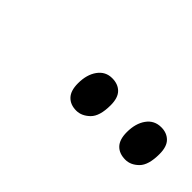

<svg xmlns="http://www.w3.org/2000/svg" viewBox="3 -953 531 531"><g transform="rotate(45 268.5 -687.0)"><path d="M450 -620Q426 -620 412.5 -634Q399 -648 399 -677Q399 -711 414.5 -732.5Q430 -754 457 -754Q479 -754 492.5 -740.5Q506 -727 506 -698Q506 -655 488.5 -637.5Q471 -620 450 -620ZM258 -620Q235 -620 221.5 -634Q208 -648 208 -677Q208 -711 223.5 -732.5Q239 -754 265 -754Q288 -754 301.5 -740.5Q315 -727 315 -698Q315 -655 297 -637.5Q279 -620 258 -620Z"/></g></svg>

Font: Noto Serif Display SemiCondensed
Style: Bold Italic
Weight: 700
Width: 4
Italic angle: -12°
Designer: Monotype Design Team
Foundry: Monotype Imaging Inc.
Version: Version 2.009